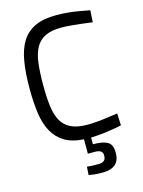

<svg xmlns="http://www.w3.org/2000/svg" viewBox="-135 -784 807 1080"><g transform="rotate(-15 268.5 -244.5)"><path d="M425 127Q425 175 399 196Q373 217 331 217Q314 217 298.5 216.5Q283 216 271 214Q257 212 245 210L248 162Q260 163 271 164Q281 165 292 165Q303 165 314 165Q335 165 346.5 156.5Q358 148 358 127Q358 108 346.5 100.5Q335 93 314 93H272V9Q204 5 161 -21Q118 -47 93 -92Q68 -137 59 -201Q50 -265 50 -346Q50 -434 61 -501.5Q72 -569 100 -614.5Q128 -660 177 -683Q226 -706 303 -706Q337 -706 371.5 -702.5Q406 -699 433 -694Q465 -689 494 -683L490 -614Q459 -618 427 -622Q400 -625 368.5 -628Q337 -631 311 -631Q253 -631 217 -613.5Q181 -596 161.5 -560.5Q142 -525 135.5 -471.5Q129 -418 129 -346Q129 -275 135.5 -222.5Q142 -170 161.5 -135Q181 -100 217.5 -82.5Q254 -65 313 -65Q336 -65 366.5 -67.5Q397 -70 425 -74Q457 -78 490 -83L493 -13Q463 -6 432 -2Q406 3 374 6Q342 9 313 10V49Q369 49 397 64Q425 79 425 127Z"/></g></svg>

Font: Panefresco 400wt
Style: Regular
Weight: 400
Foundry: Campivisivi & Chank Co
Version: Version 1.002